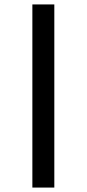

<svg xmlns="http://www.w3.org/2000/svg" viewBox="-20 -764 391 866"><path d="M126 82V-744H225V82Z"/></svg>

Font: Gabriela
Style: Regular
Weight: 400
Designer: Eduardo Rodriguez Tunni
Foundry: Eduardo Rodriguez Tunni
Version: Version 2.001;gftools[0.9.26]